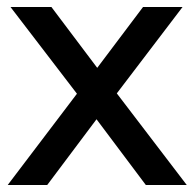

<svg xmlns="http://www.w3.org/2000/svg" viewBox="-20 -529 557 549"><path d="M2 0 200 -261 10 -509H127L258 -335L389 -509H502L314 -262L514 0H397L256 -188L115 0Z"/></svg>

Font: Red Hat Display SemiBold
Style: Regular
Weight: 600
Designer: Pentagram, MCKL
Foundry: Pentagram, MCKL
Version: Version 1.023